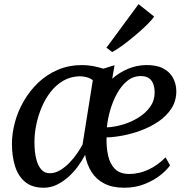

<svg xmlns="http://www.w3.org/2000/svg" viewBox="-20 -870 880 900"><path d="M517 -564.5 506 -501Q539.5 -530.5 579.5 -547.2Q619.5 -564 663 -565Q712.5 -566 744 -549.8Q775.5 -533.5 790.8 -505.5Q806 -477.5 806.5 -443Q806.5 -397 783.8 -361.8Q761 -326.5 723.8 -301Q686.5 -275.5 642 -259Q597.5 -242.5 555 -234.5Q512.5 -226.5 479.5 -226Q478 -179.5 486.8 -140.5Q495.5 -101.5 519 -78Q542.5 -54.5 586 -54.5Q632.5 -54.5 676.5 -75.2Q720.5 -96 756 -132.5L777 -95Q763.5 -74.5 733.2 -50Q703 -25.5 659.2 -7.8Q615.5 10 562.5 10Q506.5 10 468.5 -9.8Q430.5 -29.5 408.8 -64.2Q387 -99 379 -144Q365 -117 345 -89.8Q325 -62.5 299.8 -40Q274.5 -17.5 245.8 -3.8Q217 10 185 10Q131.5 10 98.8 -16.5Q66 -43 51 -89.5Q36 -136 36 -196Q36 -245 50 -297Q64 -349 91.8 -396.8Q119.5 -444.5 159.2 -482.5Q199 -520.5 251 -542.8Q303 -565 365.5 -565Q391 -565 417.2 -560Q443.5 -555 464.5 -548ZM367 -192.5 415 -494Q403 -503.5 386.5 -508Q370 -512.5 352 -512.5Q310 -511 276.5 -491.5Q243 -472 217.8 -439.8Q192.5 -407.5 175.8 -368Q159 -328.5 150.2 -286.2Q141.5 -244 141.5 -204.5Q141.5 -158 149.8 -125.2Q158 -92.5 173.8 -75.2Q189.5 -58 213 -58Q238 -58 261.2 -71.8Q284.5 -85.5 305 -106.5Q325.5 -127.5 341.2 -150.5Q357 -173.5 367 -192.5ZM640.5 -513.5Q604.5 -513.5 576.5 -490.8Q548.5 -468 528.5 -431.5Q508.5 -395 496.5 -353.2Q484.5 -311.5 481 -273Q516.5 -274.5 555.5 -286Q594.5 -297.5 628.5 -318.5Q662.5 -339.5 683.8 -369.2Q705 -399 705 -437Q704.5 -475 688.2 -494.2Q672 -513.5 640.5 -513.5ZM479 -646.5 629.5 -850.5 702.5 -792.5Q696.5 -782.5 680.2 -765.5Q664 -748.5 641.5 -728.2Q619 -708 594.2 -688Q569.5 -668 546.5 -651.5Q523.5 -635 506 -626Z"/></svg>

Font: Merriweather 24pt
Style: Italic
Weight: 400
Italic angle: -7.8°
Designer: Eben Sorkin
Foundry: Eben Sorkin
Version: Version 2.101